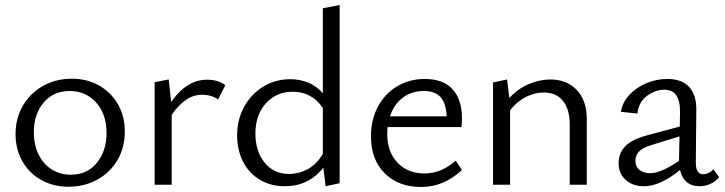

<svg xmlns="http://www.w3.org/2000/svg" viewBox="-20 -737 2893 766"><path d="M42 -202Q42 -265 71.5 -315.5Q101 -366 152 -394.5Q203 -423 267 -423Q327 -423 375 -396Q423 -369 450.5 -321Q478 -273 478 -213Q478 -149 449 -99Q420 -49 368.5 -20.5Q317 8 253 8Q193 8 144.5 -19Q96 -46 69 -94Q42 -142 42 -202ZM405 -206Q405 -282 363.5 -328Q322 -374 258 -374Q193 -374 154 -327.5Q115 -281 115 -210Q115 -159 134 -120.5Q153 -82 186.5 -61Q220 -40 262 -40Q328 -40 366.5 -87.5Q405 -135 405 -206Z M597 -409 653 -420 663 -330Q724 -419 806 -419Q851 -419 879 -397L850 -340Q839 -349 821.5 -354Q804 -359 786 -359Q752 -359 722.5 -339Q693 -319 665 -279V0H597Z M926 -197Q926 -260 954 -311Q982 -362 1030.5 -391.5Q1079 -421 1138 -421Q1177 -421 1210.5 -407Q1244 -393 1268 -365V-704L1335 -717V-6L1279 6L1270 -68Q1211 6 1117 6Q1060 6 1016.5 -20Q973 -46 949.5 -92.5Q926 -139 926 -197ZM1133 -43Q1172 -43 1207.5 -62Q1243 -81 1268 -123V-306Q1247 -338 1216.5 -354.5Q1186 -371 1148 -371Q1082 -371 1040.5 -324.5Q999 -278 999 -204Q999 -134 1035.5 -88.5Q1072 -43 1133 -43Z M1460 -193Q1460 -260 1488 -312Q1516 -364 1565 -393Q1614 -422 1675 -422Q1748 -422 1785.5 -381Q1823 -340 1823 -265Q1823 -252 1821 -230H1526L1525 -202Q1525 -131 1566 -88Q1607 -45 1673 -45Q1741 -45 1798 -96L1823 -59Q1751 9 1660 9Q1570 9 1515 -45.5Q1460 -100 1460 -193ZM1762 -273Q1760 -324 1738 -349Q1716 -374 1671 -374Q1622 -374 1586.5 -347Q1551 -320 1536 -273Z M2149 -368Q2113 -368 2077.5 -350Q2042 -332 2015 -297V0H1947V-408L2003 -420L2012 -346Q2046 -383 2089.5 -401.5Q2133 -420 2176 -420Q2241 -420 2281 -378Q2321 -336 2321 -263V0H2253V-240Q2253 -301 2226 -334.5Q2199 -368 2149 -368Z M2693 -59Q2614 6 2549 6Q2504 6 2476 -19.5Q2448 -45 2448 -86Q2448 -125 2473.5 -152.5Q2499 -180 2561 -197L2692 -232L2693 -290Q2694 -379 2631 -379Q2594 -379 2561 -354.5Q2528 -330 2523 -284L2457 -291Q2463 -328 2490.5 -358Q2518 -388 2558.5 -405Q2599 -422 2642 -422Q2701 -422 2730 -389.5Q2759 -357 2758 -298L2756 -88Q2756 -42 2785 -42Q2796 -42 2807 -47Q2818 -52 2826 -62L2849 -30Q2835 -13 2814.5 -3.5Q2794 6 2770 6Q2740 6 2720 -10.5Q2700 -27 2693 -59ZM2573 -46Q2596 -46 2624.5 -58.5Q2653 -71 2689 -95V-101L2691 -193L2578 -158Q2542 -147 2528.5 -131.5Q2515 -116 2515 -96Q2515 -72 2531.5 -59Q2548 -46 2573 -46Z"/></svg>

Font: LXGW Bright GB
Style: Regular
Weight: 400
Designer: Christian Thalmann (Catharsis Fonts)
Foundry: LXGW / Christian Thalmann (Catharsis Fonts) / Fontworks Inc.
Version: Version 5.510